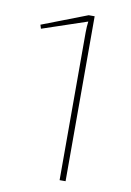

<svg xmlns="http://www.w3.org/2000/svg" viewBox="-80 -741 538 791"><g transform="rotate(10 189.0 -345.0)"><path d="M251 0H226V-618Q226 -642 229 -664L42 -601L37 -617L226 -690H251Z"/></g></svg>

Font: Exo 2.0 Thin
Style: Regular
Weight: 250
Designer: Natanael Gama
Version: Version 1.001;PS 001.001;hotconv 1.0.70;makeotf.lib2.5.58329